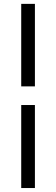

<svg xmlns="http://www.w3.org/2000/svg" viewBox="-20 -730 283 968"><path d="M156 -294.5H87V-710.5H156ZM156 218H87V-200.5H156Z"/></svg>

Font: Anek Gujarati
Style: Regular
Weight: 400
Designer: Mrunmayee Ghaisas (Gujarati), Yesha Goshar (Latin)
Foundry: Ek Type
Version: Version 1.003